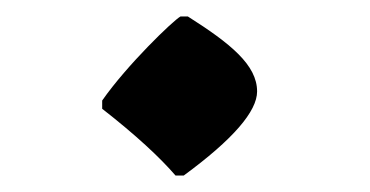

<svg xmlns="http://www.w3.org/2000/svg" viewBox="-20 -409 449 233"><path d="M193 -196H203C263 -240 292 -274 292 -298C292 -330 260 -356 208 -389H199C190 -384 134 -330 104 -287V-277C145 -245 174 -218 193 -196Z"/></svg>

Font: Noto Nastaliq Urdu
Style: Regular
Weight: 400
Designer: Monotype Design Team (Patrick Giasson: type design, Kamal Mansour: OpenType code, Glenda Bellarosa). Updated by Simon Co
Foundry: Monotype Imaging Inc., Simon Cozens
Version: Version 3.009